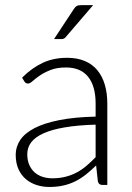

<svg xmlns="http://www.w3.org/2000/svg" viewBox="-20 -736 524 764"><path d="M42.5 0ZM388 0Q373 0 369.5 -14L362.5 -77.5Q342 -57.5 321.8 -41.5Q301.5 -25.5 279.5 -14.5Q257.5 -3.5 232 2.2Q206.5 8 176 8Q150.5 8 126.5 0.5Q102.5 -7 83.8 -22.5Q65 -38 53.8 -62.2Q42.5 -86.5 42.5 -120.5Q42.5 -152 60.5 -179Q78.5 -206 117 -226Q155.5 -246 215.8 -258Q276 -270 360.5 -272V-324Q360.5 -393 330.8 -430.2Q301 -467.5 242.5 -467.5Q206.5 -467.5 181.2 -457.5Q156 -447.5 138.5 -435.5Q121 -423.5 110 -413.5Q99 -403.5 91.5 -403.5Q86 -403.5 82.5 -406Q79 -408.5 76.5 -412.5L68 -427Q107 -466 150 -486Q193 -506 247.5 -506Q287.5 -506 317.5 -493.2Q347.5 -480.5 367.2 -456.8Q387 -433 397 -399.2Q407 -365.5 407 -324V0ZM188 -26.5Q217 -26.5 241.2 -32.8Q265.5 -39 286.2 -50.2Q307 -61.5 325 -77Q343 -92.5 360.5 -110.5V-240Q289.5 -238 238 -229.2Q186.5 -220.5 153.2 -205.5Q120 -190.5 104.2 -169.8Q88.5 -149 88.5 -122.5Q88.5 -97.5 96.8 -79.2Q105 -61 118.8 -49.2Q132.5 -37.5 150.5 -32Q168.5 -26.5 188 -26.5ZM350.5 -715.5 242 -589Q238 -584 233.8 -582.2Q229.5 -580.5 223.5 -580.5H195L273.5 -699.5Q279 -708.5 285 -712Q291 -715.5 303 -715.5Z"/></svg>

Font: Lato Light
Style: Regular
Weight: 300
Designer: Lukasz Dziedzic
Foundry: tyPoland Lukasz Dziedzic
Version: Version 2.007; 2014-02-27